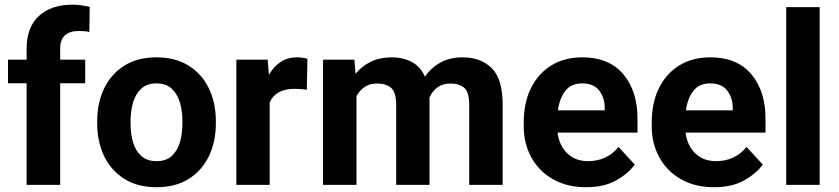

<svg xmlns="http://www.w3.org/2000/svg" viewBox="-20 -780 3540 810"><path d="M233.9 0H92.3V-428.7H13.7V-528.3H92.3V-575.2Q92.3 -665.5 144.5 -712.9Q196.8 -760.3 285.6 -760.3Q305.2 -760.3 323.2 -757.6Q341.3 -754.9 358.4 -751L356.9 -645Q338.9 -649.4 313.5 -649.4Q233.9 -649.4 233.9 -575.2V-528.3H339.4V-428.7H233.9Z M390.1 -258.8V-269Q390.1 -346.2 419.4 -407Q448.7 -467.8 504.4 -502.9Q560.1 -538.1 639.6 -538.1Q720.2 -538.1 776.1 -502.9Q832 -467.8 861.3 -407Q890.6 -346.2 890.6 -269V-258.8Q890.6 -182.1 861.3 -121.3Q832 -60.5 776.4 -25.4Q720.7 9.8 640.6 9.8Q560.5 9.8 504.6 -25.4Q448.7 -60.5 419.4 -121.3Q390.1 -182.1 390.1 -258.8ZM530.8 -269V-258.8Q530.8 -214.8 541.5 -179Q552.2 -143.1 576.4 -121.6Q600.6 -100.1 640.6 -100.1Q680.2 -100.1 704.1 -121.6Q728 -143.1 738.8 -179Q749.5 -214.8 749.5 -258.8V-269Q749.5 -312 738.8 -348.1Q728 -384.3 703.9 -406.2Q679.7 -428.2 639.6 -428.2Q600.1 -428.2 576.2 -406.2Q552.2 -384.3 541.5 -348.1Q530.8 -312 530.8 -269Z M1276.9 -531.7 1274.4 -401.4Q1264.2 -402.8 1249.8 -404.1Q1235.4 -405.3 1223.6 -405.3Q1143.1 -405.3 1117.7 -348.1V0H977.1V-528.3H1109.4L1114.3 -463.9Q1133.8 -498.5 1163.6 -518.3Q1193.4 -538.1 1232.9 -538.1Q1244.1 -538.1 1256.6 -536.4Q1269 -534.7 1276.9 -531.7Z M1571.3 -427.7Q1540 -427.7 1518.6 -413.3Q1497.1 -398.9 1483.9 -374.5V0H1342.8V-528.3H1475.1L1480 -468.3Q1505.9 -501 1544.2 -519.5Q1582.5 -538.1 1632.3 -538.1Q1680.2 -538.1 1716.8 -518.8Q1753.4 -499.5 1772.9 -456.5Q1798.3 -494.1 1838.1 -516.1Q1877.9 -538.1 1931.6 -538.1Q2008.3 -538.1 2054.4 -492.7Q2100.6 -447.3 2100.6 -337.4V0H1959.5V-337.4Q1959.5 -392.1 1938.2 -409.9Q1917 -427.7 1880.4 -427.7Q1847.7 -427.7 1825.4 -411.4Q1803.2 -395 1791.5 -367.7Q1792 -360.4 1792 -352.5V0H1651.4V-336.9Q1651.4 -390.6 1630.1 -409.2Q1608.9 -427.7 1571.3 -427.7Z M2452.6 9.8Q2370.6 9.8 2311.5 -24.7Q2252.4 -59.1 2220.9 -117.2Q2189.5 -175.3 2189.5 -246.1V-265.6Q2189.5 -345.7 2219.5 -407.2Q2249.5 -468.8 2304.9 -503.4Q2360.4 -538.1 2437 -538.1Q2549.3 -538.1 2609.4 -467Q2669.4 -396 2669.4 -279.3V-220.7H2332Q2338.9 -167 2372.6 -133.5Q2406.2 -100.1 2461.4 -100.1Q2499.5 -100.1 2532.5 -115Q2565.4 -129.9 2589.4 -160.2L2657.7 -85.9Q2632.8 -49.8 2581.3 -20Q2529.8 9.8 2452.6 9.8ZM2435.5 -428.2Q2389.6 -428.2 2365.2 -397Q2340.8 -365.7 2333.5 -314.5H2531.2V-325.2Q2530.8 -368.7 2507.6 -398.4Q2484.4 -428.2 2435.5 -428.2Z M2992.7 9.8Q2910.6 9.8 2851.6 -24.7Q2792.5 -59.1 2761 -117.2Q2729.5 -175.3 2729.5 -246.1V-265.6Q2729.5 -345.7 2759.5 -407.2Q2789.6 -468.8 2845 -503.4Q2900.4 -538.1 2977.1 -538.1Q3089.4 -538.1 3149.4 -467Q3209.5 -396 3209.5 -279.3V-220.7H2872.1Q2878.9 -167 2912.6 -133.5Q2946.3 -100.1 3001.5 -100.1Q3039.6 -100.1 3072.5 -115Q3105.5 -129.9 3129.4 -160.2L3197.8 -85.9Q3172.9 -49.8 3121.3 -20Q3069.8 9.8 2992.7 9.8ZM2975.6 -428.2Q2929.7 -428.2 2905.3 -397Q2880.9 -365.7 2873.5 -314.5H3071.3V-325.2Q3070.8 -368.7 3047.6 -398.4Q3024.4 -428.2 2975.6 -428.2Z M3438 -750V0H3296.9V-750Z"/></svg>

Font: Vazirmatn RD
Style: Bold
Weight: 700
Designer: Saber Rastikerdar
Foundry: Saber Rastikerdar
Version: Version 32.102